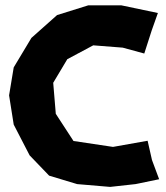

<svg xmlns="http://www.w3.org/2000/svg" viewBox="-20 -697 632 731"><path d="M581.1 -647.5 441.4 -676.8H316.4L197.3 -639.6L99.6 -552.7L32.2 -440.4L14.6 -334L32.2 -222.7L92.8 -105.5L167 -28.3L273.4 3.9L399.4 14.6L496.1 3.9L585.9 -14.6L558.6 -87.9L542 -161.1L410.2 -137.7L259.8 -160.2L192.4 -263.7L182.6 -381.8L236.3 -471.7L335 -524.4L447.3 -515.6L529.3 -493.2L557.6 -581.1Z"/></svg>

Font: MaokenAssortedSans-TC
Style: Regular
Weight: 500
Version: Version 0.83